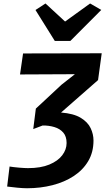

<svg xmlns="http://www.w3.org/2000/svg" viewBox="-20 -1046 589 1074"><path d="M131.5 7Q109.5 7 77.8 4Q46 1 20 -2.5L33.5 -114.5Q54.5 -111 87 -108.2Q119.5 -105.5 136.5 -105.5Q208 -105.5 256 -125.5Q304 -145.5 328.2 -177.5Q352.5 -209.5 352.5 -246Q352.5 -283 333.8 -304.5Q315 -326 284.2 -335.2Q253.5 -344.5 218.5 -344L166 -324L180.5 -438.5L324.5 -572.5L399 -631L92 -629.5L109 -747L549 -748L528.5 -598L321.5 -416.5Q392 -411 431.5 -387Q471 -363 487 -329.2Q503 -295.5 503 -260Q503 -194.5 473.5 -144.8Q444 -95 392.5 -61.2Q341 -27.5 273.8 -10.2Q206.5 7 131.5 7ZM286.5 -817 178.5 -990 234.5 -1026.5 344 -925.5 484 -1026.5 546.5 -990.5 373.5 -817Z"/></svg>

Font: Merriweather Sans Italic
Style: Bold
Weight: 700
Italic angle: -7.5°
Designer: Eben Sorkin
Foundry: Eben Sorkin
Version: Version 1.008; ttfautohint (v1.7.19-72a1) -l 8 -r 50 -G 200 